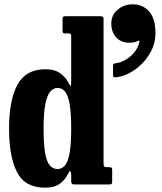

<svg xmlns="http://www.w3.org/2000/svg" viewBox="-20 -855 750 890"><path d="M22 -259.5Q22 -391 61.2 -462.8Q100.5 -534.5 191.5 -534Q234.5 -534 261 -514Q287.5 -494 301 -465Q305.5 -454 307.8 -457.8Q310 -461.5 310 -481.5V-687Q310 -695.5 307 -697.8Q304 -700 295.5 -700H283.5Q274.5 -700 272.2 -702.8Q270 -705.5 270 -714.5V-766Q270 -775.5 273.5 -777.8Q277 -780 287 -780H441.5Q451 -780 455.5 -777.5Q460 -775 460 -765V-99.5Q460 -86.5 463.2 -83.2Q466.5 -80 479.5 -80H486.5Q495 -80 497.5 -77.2Q500 -74.5 500 -65.5V-16Q500 -5.5 497.2 -2.8Q494.5 0 484 0H326.5Q315.5 0 312.8 -3.5Q310 -7 310 -18V-46Q310 -57 306.2 -60.5Q302.5 -64 297.5 -53Q283.5 -23 258.2 -4Q233 15 189 15Q96 15 59 -56.8Q22 -128.5 22 -259.5ZM182 -259.5Q182 -187.5 189 -146.5Q196 -105.5 210.5 -88.5Q225 -71.5 247 -71.5Q267.5 -71.5 281.5 -88.5Q295.5 -105.5 302.8 -146.5Q310 -187.5 310 -259.5Q310 -331.5 302.8 -372.5Q295.5 -413.5 281.5 -430.5Q267.5 -447.5 247 -447.5Q227.5 -447.5 213 -430.5Q198.5 -413.5 190.2 -372.5Q182 -331.5 182 -259.5ZM496 -746Q496 -786 525.8 -810.5Q555.5 -835 595.5 -835Q641.5 -835 671 -802Q700.5 -769 700.5 -701.5Q700.5 -649.5 673.2 -604.8Q646 -560 604.2 -531Q562.5 -502 519 -497Q510.5 -496 507.2 -498Q504 -500 504 -509V-549.5Q504 -556.5 507.2 -558.8Q510.5 -561 516.5 -562Q542.5 -565 566.2 -580.2Q590 -595.5 606.2 -617.2Q622.5 -639 626.5 -662Q627 -669.5 617.5 -664.5Q604 -657 579 -657Q541 -657 518.5 -681.8Q496 -706.5 496 -746Z"/></svg>

Font: Besley* Condensed
Style: Bold
Weight: 700
Width: 3
Designer: Owen Earl
Foundry: indestructible type*
Version: Version 3.000; ttfautohint (v1.8.3)